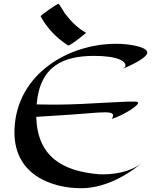

<svg xmlns="http://www.w3.org/2000/svg" viewBox="-20 -973 845 1017"><path d="M634 -610C653 -619 760 -663 760 -695C760 -703 753 -711 738 -718C718 -727 667 -741 594 -741C346 -741 72 -585 57 -294C44 -43 261 24 409 24C523 24 640 -32 736 -114C649 -39 505 -50 505 -50C311 -66 178 -143 172 -354C475 -372 480 -378 537 -378C579 -378 587 -368 572 -343C629 -360 732 -422 708 -433C688 -442 430 -419 292 -419C254 -419 214 -419 174 -420C192 -629 322 -677 479 -677C534 -677 587 -671 618 -656C618 -656 665 -635 634 -610ZM436 -799C391 -824 354 -862 323 -903C319 -909 293 -953 290 -953C282 -953 195 -892 195 -887C229 -824 280 -771 341 -732C355 -732 423 -788 436 -799Z"/></svg>

Font: Eagle Lake
Style: Regular
Weight: 400
Designer: Astigmatic (AOETI)
Foundry: Astigmatic (AOETI)
Version: Version 1.000